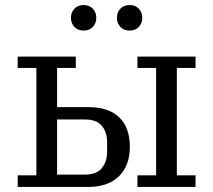

<svg xmlns="http://www.w3.org/2000/svg" viewBox="-20 -740 844 760"><path d="M50 -46H124V-471H50V-516H280V-471H206V-316H330Q410 -316 452 -275.5Q494 -235 494 -159Q494 -84 450.5 -42Q407 0 329 0H50ZM524 -46H598V-471H524V-516H754V-471H680V-46H754V0H524ZM317 -49Q362 -49 383 -74.5Q404 -100 404 -139V-177Q404 -217 383 -242Q362 -267 317 -267H206V-49ZM311 -619Q288 -619 274.5 -633.5Q261 -648 261 -668V-671Q261 -691 274.5 -705.5Q288 -720 311 -720Q334 -720 347.5 -705.5Q361 -691 361 -671V-668Q361 -648 347.5 -633.5Q334 -619 311 -619ZM493 -619Q470 -619 456.5 -633.5Q443 -648 443 -668V-671Q443 -691 456.5 -705.5Q470 -720 493 -720Q516 -720 529.5 -705.5Q543 -691 543 -671V-668Q543 -648 529.5 -633.5Q516 -619 493 -619Z"/></svg>

Font: IBM Plex Serif
Style: Regular
Weight: 400
Designer: Mike Abbink, Paul van der Laan, Pieter van Rosmalen
Foundry: Bold Monday
Version: Version 3.001